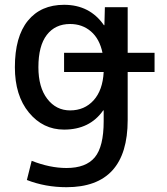

<svg xmlns="http://www.w3.org/2000/svg" viewBox="-20 -550 696 800"><path d="M247 -250V-330H407Q395 -388 359 -419Q323 -450 272 -450Q210 -450 175 -404.5Q140 -359 140 -270Q140 -186 177 -138Q214 -90 272 -90Q332 -90 370 -132Q408 -174 412 -250ZM512 -330H624V-250H512V-50Q512 230 257 230Q169 230 92 200L112 120Q188 150 257 150Q338 150 375 105.5Q412 61 412 -45V-90H410Q354 -10 247 -10Q159 -10 100.5 -81Q42 -152 42 -270Q42 -397 96 -463.5Q150 -530 247 -530Q354 -530 413 -445H415L417 -520H512Z"/></svg>

Font: Mplus 1p Medium
Style: Regular
Weight: 500
Version: Version 1.061